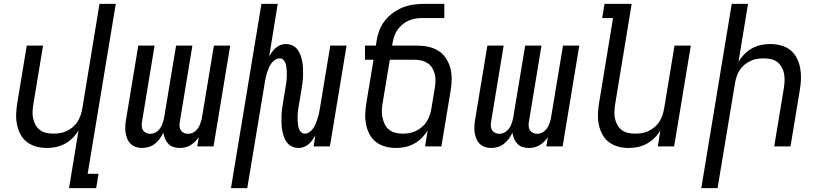

<svg xmlns="http://www.w3.org/2000/svg" viewBox="-20 -755 4240 990"><path d="M336 215 385 -83Q373 -62 355 -44Q337 -26 315 -14Q293 -2 269 3Q245 8 222 8Q193 8 166 0.5Q139 -7 118 -23.5Q97 -40 84.5 -64.5Q72 -89 67 -116Q62 -143 63.5 -172Q65 -201 70 -230L118 -520H202L152 -218Q149 -199 148 -180Q147 -161 151 -143.5Q155 -126 163.5 -110.5Q172 -95 186 -84.5Q200 -74 218 -70Q236 -66 255 -66Q272 -66 289 -68.5Q306 -71 323 -79Q340 -87 354.5 -99Q369 -111 379 -126.5Q389 -142 395 -159Q401 -176 404 -193L493 -735H577L432 141H488L476 215Z M712 8Q695 8 679.5 2.5Q664 -3 653 -14Q642 -25 636 -40Q630 -55 627.5 -71.5Q625 -88 626 -105Q627 -122 630 -139L693 -520H777L712 -126Q710 -114 711 -102.5Q712 -91 718 -82.5Q724 -74 734 -69.5Q744 -65 755 -65Q765 -65 775.5 -69Q786 -73 793.5 -80Q801 -87 807 -96Q813 -105 816.5 -114.5Q820 -124 823 -134Q826 -144 827 -153L888 -520H972L907 -126Q905 -114 906 -102.5Q907 -91 913 -82.5Q919 -74 929 -69.5Q939 -65 950 -65Q960 -65 970.5 -69Q981 -73 988.5 -80Q996 -87 1002 -96Q1008 -105 1011.5 -114.5Q1015 -124 1018 -134Q1021 -144 1022 -153L1083 -520H1167L1081 0H997L1005 -48Q997 -36 986 -25Q975 -14 962.5 -6.5Q950 1 935.5 4.5Q921 8 907 8Q890 8 874.5 3Q859 -2 848 -13.5Q837 -25 831 -39.5Q825 -54 822 -71Q815 -55 804 -40Q793 -25 778.5 -13.5Q764 -2 746.5 3Q729 8 712 8Z M1171 215 1328 -735H1412L1368 -464Q1375 -476 1383 -487.5Q1391 -499 1402 -508.5Q1413 -518 1426.5 -523Q1440 -528 1454 -528Q1472 -528 1488 -520.5Q1504 -513 1514 -499.5Q1524 -486 1530 -469.5Q1536 -453 1539 -435.5Q1542 -418 1542.5 -400Q1543 -382 1542.5 -363.5Q1542 -345 1539.5 -327Q1537 -309 1534 -290L1522 -218Q1520 -207 1518 -196Q1516 -185 1515.5 -174Q1515 -163 1514.5 -152Q1514 -141 1515 -130.5Q1516 -120 1517 -109.5Q1518 -99 1522 -89.5Q1526 -80 1533.5 -73Q1541 -66 1552 -66Q1565 -66 1576 -74Q1587 -82 1595 -93.5Q1603 -105 1608 -117.5Q1613 -130 1617 -142.5Q1621 -155 1624 -167.5Q1627 -180 1629 -193L1683 -520H1767L1681 0H1597L1606 -56Q1599 -44 1590.5 -32.5Q1582 -21 1571 -11.5Q1560 -2 1546.5 3Q1533 8 1519 8Q1501 8 1485.5 0.5Q1470 -7 1459.5 -20.5Q1449 -34 1443.5 -50.5Q1438 -67 1435 -84.5Q1432 -102 1431.5 -120Q1431 -138 1431.5 -156.5Q1432 -175 1434.5 -193Q1437 -211 1440 -230L1452 -302Q1454 -313 1455.5 -324Q1457 -335 1458 -346Q1459 -357 1459 -368Q1459 -379 1458.5 -389.5Q1458 -400 1456.5 -410.5Q1455 -421 1451.5 -430.5Q1448 -440 1440.5 -447Q1433 -454 1422 -454Q1409 -454 1397.5 -446Q1386 -438 1378 -426.5Q1370 -415 1365 -402.5Q1360 -390 1356 -377.5Q1352 -365 1349.5 -352.5Q1347 -340 1345 -327L1255 215Z M2022 8Q1993 8 1966 0.5Q1939 -7 1918 -23.5Q1897 -40 1884.5 -64.5Q1872 -89 1867 -116Q1862 -143 1863.5 -172Q1865 -201 1870 -230L1906 -447H1862V-520H1918L1922 -545Q1926 -572 1936 -598.5Q1946 -625 1964 -648Q1982 -671 2006 -688.5Q2030 -706 2056.5 -716.5Q2083 -727 2110.5 -731Q2138 -735 2165 -735H2271V-662H2153Q2136 -662 2118.5 -658.5Q2101 -655 2084.5 -647.5Q2068 -640 2053.5 -627.5Q2039 -615 2028.5 -599.5Q2018 -584 2012.5 -567Q2007 -550 2004 -533L2002 -520H2130Q2160 -520 2188 -514Q2216 -508 2239.5 -493.5Q2263 -479 2278.5 -456Q2294 -433 2301.5 -406Q2309 -379 2309 -349.5Q2309 -320 2304 -290L2256 0H2172L2185 -83Q2173 -62 2155 -44Q2137 -26 2115 -14Q2093 -2 2069 3Q2045 8 2022 8ZM2055 -66Q2072 -66 2089 -68.5Q2106 -71 2123 -79Q2140 -87 2154.5 -99Q2169 -111 2179 -126.5Q2189 -142 2195 -159Q2201 -176 2204 -193L2222 -302Q2225 -321 2225.5 -339Q2226 -357 2221.5 -374Q2217 -391 2208 -405.5Q2199 -420 2184.5 -429.5Q2170 -439 2153 -443Q2136 -447 2118 -447H1990L1954 -230Q1950 -210 1949 -190.5Q1948 -171 1951.5 -152.5Q1955 -134 1962.5 -117Q1970 -100 1984 -88Q1998 -76 2016.5 -71Q2035 -66 2055 -66Z M2512 8Q2495 8 2479.5 2.5Q2464 -3 2453 -14Q2442 -25 2436 -40Q2430 -55 2427.5 -71.5Q2425 -88 2426 -105Q2427 -122 2430 -139L2493 -520H2577L2512 -126Q2510 -114 2511 -102.5Q2512 -91 2518 -82.5Q2524 -74 2534 -69.5Q2544 -65 2555 -65Q2565 -65 2575.5 -69Q2586 -73 2593.5 -80Q2601 -87 2607 -96Q2613 -105 2616.5 -114.5Q2620 -124 2623 -134Q2626 -144 2627 -153L2688 -520H2772L2707 -126Q2705 -114 2706 -102.5Q2707 -91 2713 -82.5Q2719 -74 2729 -69.5Q2739 -65 2750 -65Q2760 -65 2770.5 -69Q2781 -73 2788.5 -80Q2796 -87 2802 -96Q2808 -105 2811.5 -114.5Q2815 -124 2818 -134Q2821 -144 2822 -153L2883 -520H2967L2881 0H2797L2805 -48Q2797 -36 2786 -25Q2775 -14 2762.5 -6.5Q2750 1 2735.5 4.5Q2721 8 2707 8Q2690 8 2674.5 3Q2659 -2 2648 -13.5Q2637 -25 2631 -39.5Q2625 -54 2622 -71Q2615 -55 2604 -40Q2593 -25 2578.5 -13.5Q2564 -2 2546.5 3Q2529 8 2512 8Z M3222 8Q3193 8 3166 0.5Q3139 -7 3118 -23.5Q3097 -40 3084.5 -64.5Q3072 -89 3067 -116Q3062 -143 3063.5 -172Q3065 -201 3070 -230L3141 -662H3085L3097 -735H3237L3152 -218Q3149 -199 3148 -180Q3147 -161 3151 -143.5Q3155 -126 3163.5 -110.5Q3172 -95 3186 -84.5Q3200 -74 3218 -70Q3236 -66 3255 -66Q3272 -66 3289 -68.5Q3306 -71 3323 -79Q3340 -87 3354.5 -99Q3369 -111 3379 -126.5Q3389 -142 3395 -159Q3401 -176 3404 -193L3458 -520H3542L3456 0H3372L3385 -83Q3373 -62 3355 -44Q3337 -26 3315 -14Q3293 -2 3269 3Q3245 8 3222 8Z M3596 215 3753 -735H3837L3788 -437Q3801 -458 3818.5 -476Q3836 -494 3858 -506Q3880 -518 3904 -523Q3928 -528 3951 -528Q3980 -528 4007.5 -520.5Q4035 -513 4055.5 -496.5Q4076 -480 4088.5 -455.5Q4101 -431 4106 -404Q4111 -377 4110 -348Q4109 -319 4104 -290L4056 0H3972L4022 -302Q4025 -321 4025.5 -340Q4026 -359 4022.5 -376.5Q4019 -394 4010 -409.5Q4001 -425 3987.5 -435.5Q3974 -446 3956 -450Q3938 -454 3919 -454Q3902 -454 3884.5 -451.5Q3867 -449 3850 -441Q3833 -433 3818.5 -421Q3804 -409 3794 -393.5Q3784 -378 3778.5 -361Q3773 -344 3770 -327L3680 215Z"/></svg>

Font: Iosevka Extended Oblique
Style: Regular
Weight: 400
Width: 7
Italic angle: -9°
Monospace: yes
Designer: Belleve Invis
Foundry: Belleve Invis
Version: Version 32.0.1; ttfautohint (v1.8.4)